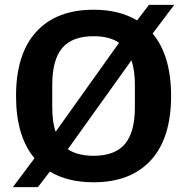

<svg xmlns="http://www.w3.org/2000/svg" viewBox="-20 -740 769 790"><path d="M185 -34 136 30H33L122 -89Q46 -179 46 -345Q46 -518 129 -609Q212 -700 365 -700Q471 -700 544 -656L593 -720H697L608 -602Q684 -511 684 -345Q684 -172 601 -81Q518 10 365 10Q259 10 185 -34ZM209 -198 470 -564Q431 -591 365 -591Q277 -591 236 -542.5Q195 -494 195 -391V-299Q195 -237 209 -198ZM365 -99Q453 -99 494 -147.5Q535 -196 535 -299V-391Q535 -450 521 -492L259 -126Q300 -99 365 -99Z"/></svg>

Font: Mozilla Text BETA
Style: Bold
Weight: 700
Designer: Studio DRAMA
Foundry: Studio DRAMA
Version: Version 0.100